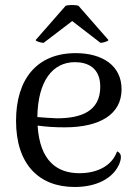

<svg xmlns="http://www.w3.org/2000/svg" viewBox="-20 -733 551 766"><path d="M154 -562 268 -649 381 -562C389 -562 409 -567 413 -573L293 -710C281 -714 254 -714 242 -710L122 -573C125 -567 146 -562 154 -562ZM447 -129C427 -72 369 -42 297 -42C209 -42 139 -89 130 -232C165 -227 200 -225 238 -225C379 -225 465 -277 465 -377C465 -471 389 -521 282 -521C127 -521 44 -417 44 -251C44 -79 134 13 278 13C362 13 430 -19 456 -79C469 -112 460 -124 447 -129ZM279 -485C328 -485 380 -464 380 -387C380 -288 302 -261 207 -261C181 -262 154 -264 129 -266C131 -410 190 -485 279 -485Z"/></svg>

Font: Arima Koshi
Style: Regular
Weight: 400
Designer: Joana Correia and Natanael Gama
Foundry: NDISCOVER
Version: Version 1.019;PS 001.019;hotconv 1.0.88;makeotf.lib2.5.64775